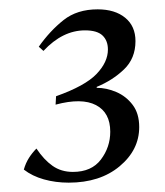

<svg xmlns="http://www.w3.org/2000/svg" viewBox="-20 -752 353 411"><path d="M127 -361Q99 -361 74 -368Q49 -375 31 -389Q35 -403 42 -414Q49 -425 58 -434Q74 -410 92.5 -397Q111 -384 136 -384Q176 -384 196 -410.5Q216 -437 216 -470Q216 -511 185.5 -527Q155 -543 99 -528L100 -546Q162 -568 186.5 -593.5Q211 -619 211 -646Q211 -665 199.5 -676Q188 -687 162 -687Q114 -687 73 -643L63 -652Q87 -686 116 -709Q145 -732 189 -732Q226 -732 248 -714Q270 -696 270 -664Q270 -627 245.5 -603.5Q221 -580 187 -566V-564Q208 -564 229 -555Q250 -546 264 -527.5Q278 -509 278 -480Q278 -431 236 -396Q194 -361 127 -361Z"/></svg>

Font: Bona Nova SC
Style: Italic
Weight: 400
Italic angle: -4°
Designer: Mateusz Machalski
Foundry: Capitalics
Version: Version 4.001; ttfautohint (v1.8.4.7-5d5b)